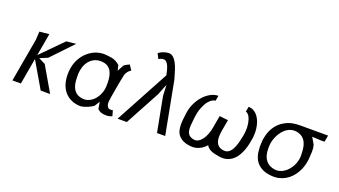

<svg xmlns="http://www.w3.org/2000/svg" viewBox="-65 -1347 3378 1916"><g transform="rotate(20 1624.0 -389.0)"><path d="M100 0 181 -459.5 186.5 -549.5 288.5 -559.5 246.5 -322 471.5 -550 573.5 -560.5 359 -335 275.5 -300 346.5 -265 500 -1H400L238.5 -277L190 0Z M1181 -498Q1137 -469.5 1127.5 -425.5Q1122 -403 1115 -366Q1108 -329 1098.5 -276Q1079.5 -168.5 1076 -134.5Q1074.5 -117 1077 -103.5Q1079.5 -90 1085 -80.2Q1090.5 -70.5 1098.5 -65.5Q1106.5 -60.5 1115.5 -60.5Q1126.5 -60.5 1132 -61.2Q1137.5 -62 1144 -63L1160 -5Q1130 8.5 1098.5 8.5Q1031.5 8.5 1004 -26L992 -98L957 -42Q932.5 -25 905 -13Q879.5 -2 853 5.2Q826.5 12.5 798 8.5Q742.5 1 703 -23.5Q663.5 -48 639 -85.8Q614.5 -123.5 604.5 -172.2Q594.5 -221 598.5 -276.5Q603.5 -347.5 631.2 -402.5Q659 -457.5 701 -494.2Q743 -531 794.2 -547.8Q845.5 -564.5 897.5 -558.5Q925.5 -555.5 950 -551.8Q974.5 -548 995.5 -537Q1008.5 -530.5 1019.5 -522.8Q1030.5 -515 1040.5 -505.5L1054 -450L1091 -519Q1102 -527.5 1115.8 -535.2Q1129.5 -543 1146.5 -550ZM1001 -263Q1002.5 -300 999.8 -337Q997 -374 984.8 -404.8Q972.5 -435.5 948.2 -456.2Q924 -477 882 -481Q836 -485.5 801.2 -469.8Q766.5 -454 743.2 -425.5Q720 -397 708 -360.2Q696 -323.5 695 -286Q694 -246 697.2 -209.5Q700.5 -173 713 -144Q725.5 -115 749.2 -95.2Q773 -75.5 813.5 -69Q839.5 -64.5 863.2 -70.5Q887 -76.5 907.8 -89.8Q928.5 -103 945.2 -122.2Q962 -141.5 974 -164.5Q986 -187.5 993 -212.8Q1000 -238 1001 -263Z M1560 -484 1513.5 -368 1315 0H1217L1526.5 -573.5Q1520.5 -602.5 1513.2 -629Q1506 -655.5 1496.2 -675Q1486.5 -694.5 1472.8 -705.2Q1459 -716 1440.5 -714Q1428.5 -713 1416.8 -708.5Q1405 -704 1395.5 -698L1368.5 -751.5Q1392.5 -769.5 1418.5 -779Q1444.5 -788.5 1470 -790Q1498.5 -791.5 1520 -774Q1541.5 -756.5 1558.5 -725Q1575.5 -693.5 1589.2 -650.5Q1603 -607.5 1616.5 -558.5L1722.5 0H1635.5L1565.5 -368Z M2257 -362.5 2235.5 -241Q2229.5 -205.5 2229.5 -175.2Q2229.5 -145 2238 -122.2Q2246.5 -99.5 2264.5 -84.5Q2282.5 -69.5 2312.5 -64.5Q2345 -59 2368 -73.5Q2391 -88 2407 -116.2Q2423 -144.5 2433.8 -183.2Q2444.5 -222 2453 -265Q2464 -323.5 2460.8 -368Q2457.5 -412.5 2447 -442.5Q2436.5 -472.5 2421.8 -488Q2407 -503.5 2395.5 -503.5L2405 -558.5Q2432.5 -558.5 2455.2 -547.2Q2478 -536 2495.8 -516.2Q2513.5 -496.5 2526 -469.8Q2538.5 -443 2545.5 -412.2Q2552.5 -381.5 2553.8 -347.5Q2555 -313.5 2550.5 -280Q2547 -255 2540.2 -221.8Q2533.5 -188.5 2521.8 -154.2Q2510 -120 2491.8 -87.8Q2473.5 -55.5 2446.8 -31.8Q2420 -8 2383.8 3.8Q2347.5 15.5 2300 8.5Q2242.5 0.5 2208.2 -14.8Q2174 -30 2157 -60Q2143.5 -45 2126.5 -31.2Q2109.5 -17.5 2088.8 -7.5Q2068 2.5 2043.5 7.2Q2019 12 1990.5 8.5Q1941.5 3 1910.5 -13Q1879.5 -29 1861.8 -51.8Q1844 -74.5 1837.5 -102.5Q1831 -130.5 1830.8 -160.8Q1830.5 -191 1834.2 -221.5Q1838 -252 1841 -280Q1847.5 -337 1870.8 -387.5Q1894 -438 1927.8 -476Q1961.5 -514 2002.2 -536.2Q2043 -558.5 2084.5 -558.5L2075 -503.5Q2063.5 -503.5 2043 -493.2Q2022.5 -483 2001 -456.2Q1979.5 -429.5 1960.8 -383.2Q1942 -337 1933.5 -265Q1928.5 -221.5 1926 -186.8Q1923.5 -152 1929.5 -126.8Q1935.5 -101.5 1952.5 -85.8Q1969.5 -70 2003 -64.5Q2029 -60 2051.8 -73.8Q2074.5 -87.5 2092.5 -112.8Q2110.5 -138 2123.2 -171.8Q2136 -205.5 2142 -241L2165.5 -372.5Z M2648 -275Q2652 -328.5 2670.8 -379.8Q2689.5 -431 2725.8 -471Q2762 -511 2817 -535.5Q2872 -560 2948.5 -560H3248.5L3236 -490H3198.5L3103.5 -495L3144 -426Q3154 -391.5 3152.8 -354Q3151.5 -316.5 3148 -275Q3144.5 -236 3133.2 -198.8Q3122 -161.5 3103.2 -128.2Q3084.5 -95 3058.8 -67.5Q3033 -40 3000.8 -21.2Q2968.5 -2.5 2930.2 6Q2892 14.5 2848 10Q2784 3.5 2743.2 -20.5Q2702.5 -44.5 2680 -82Q2657.5 -119.5 2650.8 -168.8Q2644 -218 2648 -275ZM2733 -275Q2729.5 -235.5 2733.5 -199.8Q2737.5 -164 2751.8 -135.2Q2766 -106.5 2792.5 -86.8Q2819 -67 2860.5 -60Q2887.5 -55.5 2913 -62.2Q2938.5 -69 2961 -83.8Q2983.5 -98.5 3002.2 -120.2Q3021 -142 3034.5 -167.2Q3048 -192.5 3055.5 -220.2Q3063 -248 3063 -275Q3063 -314.5 3058.8 -350.8Q3054.5 -387 3041 -415.8Q3027.5 -444.5 3002.5 -464Q2977.5 -483.5 2936 -490Q2908.5 -494 2883.5 -487.2Q2858.5 -480.5 2836.5 -465.2Q2814.5 -450 2796.5 -428.2Q2778.5 -406.5 2765.2 -381.2Q2752 -356 2743.5 -328.8Q2735 -301.5 2733 -275Z"/></g></svg>

Font: B612
Style: Italic
Weight: 400
Italic angle: -10°
Designer: Nicolas Chauveau, Thomas Paillot, Jonathan Favre-Lamarine, Jean-Luc Vinot
Foundry: AIRBUS
Version: Version 1.008